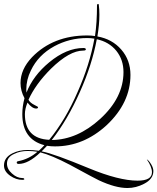

<svg xmlns="http://www.w3.org/2000/svg" viewBox="-55 -714 790 964"><path d="M585 230Q524 230 441 191Q436 189 399.5 169.5Q363 150 295 113Q205 66 148 51Q87 109 39 109Q29 109 29 102Q29 96 38 95Q63 90 87 78.5Q111 67 133 48Q121 46 109 45Q97 44 85 44Q46 44 18 58Q-20 74 -20 107Q-20 135 5 157Q30 180 58 180Q67 180 67 186Q67 189 57 189Q26 189 -3 169Q-35 147 -35 117Q-35 77 7 56Q41 39 84 39Q98 39 111.5 40Q125 41 140 43Q147 36 154 29.5Q161 23 168 15Q57 -14 57 -141Q57 -180 68 -221Q48 -258 48 -297Q48 -366 106 -427Q212 -536 383 -536Q403 -536 422 -533Q427 -566 429.5 -604.5Q432 -643 432 -687Q432 -694 438 -694Q441 -694 441 -690Q444 -668 444 -640Q444 -615 441.5 -588Q439 -561 434 -531Q508 -518 554 -465Q600 -412 600 -338Q600 -198 481 -86Q365 21 221 21Q201 21 181 18Q174 26 167 32.5Q160 39 154 46Q186 52 245.5 73.5Q305 95 392 131Q542 193 636 193Q708 193 708 151Q708 124 682 86Q692 91 704 111Q710 121 712.5 129.5Q715 138 715 145Q715 185 668 209Q628 230 585 230ZM192 -12Q232 -61 268 -121Q304 -181 335 -253Q395 -388 419 -520Q401 -523 383 -523Q337 -523 296 -512.5Q255 -502 218 -482Q137 -438 100 -360Q77 -314 77 -264Q77 -254 78 -249Q111 -334 192 -401Q279 -473 364 -473Q376 -473 376 -466Q376 -460 363 -460Q294 -460 201 -369Q161 -329 133 -290Q105 -251 88 -213Q96 -198 118 -187Q136 -178 136 -176Q136 -169 127 -169Q106 -169 83 -199Q70 -167 70 -141Q70 -18 192 -12ZM205 -11Q270 -12 330.5 -38.5Q391 -65 448 -117Q565 -224 565 -352Q565 -414 529 -459Q492 -504 431 -517Q407 -388 346 -252Q315 -182 279.5 -121.5Q244 -61 205 -11Z"/></svg>

Font: Ruthie
Style: Regular
Weight: 400
Designer: Robert E. Leuschke
Foundry: Robert E. Leuschke
Version: Version 1.012